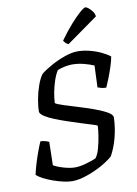

<svg xmlns="http://www.w3.org/2000/svg" viewBox="-102 -1024 776 1089"><g transform="rotate(-10 286.0 -479.0)"><path d="M223 0Q202 0 173.5 -6.5Q145 -13 115.5 -23.5Q86 -34 62 -46.5Q38 -59 25 -71Q31 -100 41.5 -134.5Q52 -169 64 -201.5Q76 -234 85 -254Q97 -254 111 -250.5Q125 -247 134 -242L131 -108Q153 -95 189.5 -84.5Q226 -74 254 -74Q281 -74 316.5 -84Q352 -94 375 -104Q390 -122 399.5 -156.5Q409 -191 414.5 -227Q420 -263 421 -285Q415 -289 390 -296.5Q365 -304 330.5 -315Q296 -326 258.5 -338.5Q221 -351 187 -364.5Q153 -378 131 -392Q109 -406 106 -419Q106 -453 113.5 -493Q121 -533 134 -569.5Q147 -606 163 -628Q187 -648 226 -669.5Q265 -691 306.5 -705.5Q348 -720 380 -720Q414 -720 449.5 -711Q485 -702 515.5 -687.5Q546 -673 564 -658Q560 -634 549 -600.5Q538 -567 526 -536.5Q514 -506 506 -489Q490 -489 477 -492.5Q464 -496 457 -499L462 -624Q437 -635 404 -643.5Q371 -652 335 -652Q319 -652 296 -647.5Q273 -643 253 -635Q239 -614 228 -581.5Q217 -549 210.5 -515Q204 -481 203 -453Q214 -445 248.5 -434Q283 -423 327.5 -409.5Q372 -396 414.5 -381Q457 -366 486.5 -350Q516 -334 519 -318Q518 -263 503.5 -204.5Q489 -146 463 -100Q450 -88 424 -71Q398 -54 364 -38Q330 -22 293.5 -11Q257 0 223 0ZM338 -769Q331 -771 322 -779.5Q313 -788 311 -794Q346 -843 378.5 -879.5Q411 -916 435 -937Q459 -958 468 -958Q474 -958 485.5 -949Q497 -940 507 -926Q517 -912 518 -897Z"/></g></svg>

Font: Texturina 72pt 72pt Medium
Style: Italic
Weight: 500
Italic angle: -11°
Designer: Guillermo Torres Carreño
Foundry: Omnibus-Type
Version: Version 1.002; ttfautohint (v1.8.3)